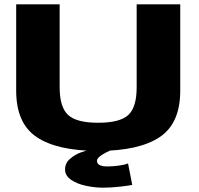

<svg xmlns="http://www.w3.org/2000/svg" viewBox="-20 -695 924 890"><path d="M435 4.5Q246.5 4.5 150.8 -59Q55 -122.5 55 -274.5V-675H256.5V-290.5Q256.5 -199 295.2 -162.5Q334 -126 435 -126Q536 -126 574.8 -162Q613.5 -198 613.5 -290.5V-675H815.5V-274.5Q815.5 -122.5 719.5 -59Q623.5 4.5 435 4.5ZM429.5 50.5Q429.5 76.5 477.5 76.5Q502.5 76.5 531.8 72.5Q561 68.5 573.5 62.5L593 162Q581.5 165 538.8 170Q496 175 458 175Q420.5 175 379.5 166.5Q338.5 158 310 138.8Q281.5 119.5 281.5 90.5Q281.5 61.5 304 41.8Q326.5 22 353.5 12Q380.5 2 396 0H498Q490.5 2.5 473.8 10.8Q457 19 443.2 29.8Q429.5 40.5 429.5 50.5Z"/></svg>

Font: Anybody Wide
Style: Bold
Weight: 700
Width: 7
Designer: Tyler Finck
Foundry: Etcetera Type Company
Version: Version 1.000; ttfautohint (v1.8)